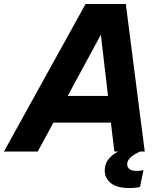

<svg xmlns="http://www.w3.org/2000/svg" viewBox="-56 -760 820 963"><path d="M133.4 0H-36.2L373.2 -740H575L670 0H517.6L500.2 -145.2H212ZM449.8 -585.8 283.6 -278.8H485.8ZM593.2 183.2Q530.4 183.2 499.9 158.4Q469.4 133.6 469.4 95.4Q469.4 66.8 482.8 46.4Q496.2 26 516.2 12.3Q536.2 -1.4 556 -9.7Q575.8 -18 589.2 -21.5Q602.6 -25 602.6 -25L647.2 0Q647.2 0 637.3 4.5Q627.4 9 614.6 17.1Q601.8 25.2 591.9 37.2Q582 49.2 582 64.8Q582 79 593.3 88.1Q604.6 97.2 629.6 97.2Q641.8 97.2 652.7 95.3Q663.6 93.4 663.6 93.4L646.2 177.8Q646.2 177.8 631.7 180.5Q617.2 183.2 593.2 183.2Z"/></svg>

Font: Be Vietnam Pro Variable Thin
Style: Italic
Weight: 100
Italic angle: -12°
Designer: Lam Bao, Tony Le, Vietanh Nguyen
Foundry: Yellow Type Foundry
Version: Version 1.002